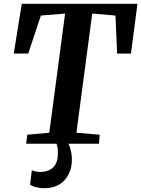

<svg xmlns="http://www.w3.org/2000/svg" viewBox="-20 -763 750 1019"><path d="M119 0 124.5 -48 241.5 -58.5 325.5 -691 197 -680.5 130 -479 53 -478.5 95.5 -743H709.5L675 -478.5H601.5L593 -680.5L469.5 -691L385.5 -58.5L509 -48L505 0ZM307 -15.5 335 -13.5Q345.5 0.5 353.5 27.2Q361.5 54 361.5 85Q361.5 127 344.5 161.2Q327.5 195.5 295 215.8Q262.5 236 214.5 236Q195 236 173.5 231Q152 226 139.5 218.5L149 140.5Q155.5 144 168.5 146.8Q181.5 149.5 195 149.5Q236.5 149 261.2 126.2Q286 103.5 287 55.5Q288.5 29.5 284 13.5Q279.5 -2.5 276 -13.5Z"/></svg>

Font: Merriweather 28pt
Style: Bold Italic
Weight: 700
Italic angle: -7.8°
Version: Version 2.101